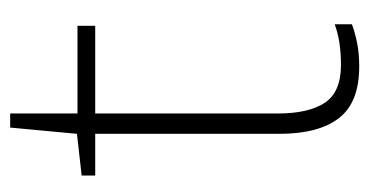

<svg xmlns="http://www.w3.org/2000/svg" viewBox="-190 -508 709 368"><g transform="rotate(-90 164.0 -324.5)"><path d="M223 -25Q246 -25 265.5 -28Q285 -31 301 -37V-4Q285 2 265 6Q245 10 220 10Q151 10 121 -29Q91 -68 91 -143V-496H11V-522L91 -531L103 -659H130V-530H298V-496H130V-146Q130 -87 150.5 -56Q171 -25 223 -25Z"/></g></svg>

Font: Noto Sans Devanagari ExtraLight
Style: Regular
Weight: 200
Designer: Jelle Bosma - Monotype Design Team
Foundry: Monotype Imaging Inc.
Version: Version 2.004; ttfautohint (v1.8.4.7-5d5b)